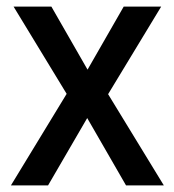

<svg xmlns="http://www.w3.org/2000/svg" viewBox="-20 -625 526 579"><path d="M181 -342 21 -605H135L244 -415L353 -605H466L306 -341L474 -66H360L243 -269L125 -66H13Z"/></svg>

Font: Noto Sans Malayalam UI SemiCondensed Medium
Style: Regular
Weight: 500
Width: 4
Designer: Jelle Bosma - Monotype Design Team
Foundry: Monotype Imaging Inc.
Version: Version 2.104; ttfautohint (v1.8.4.7-5d5b)